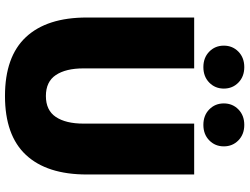

<svg xmlns="http://www.w3.org/2000/svg" viewBox="-132 -832 976 751"><g transform="rotate(90 355.5 -456.0)"><path d="M355 12Q201 12 124.5 -70Q48 -152 48 -308V-728H247V-295Q247 -226 273 -187Q299 -148 355 -148Q411 -148 437 -187Q463 -226 463 -295V-728H662V-308Q662 -152 585.5 -70Q509 12 355 12ZM242 -764Q205 -764 181.5 -787Q158 -810 158 -844Q158 -878 181.5 -901Q205 -924 242 -924Q279 -924 302.5 -901Q326 -878 326 -844Q326 -810 302.5 -787Q279 -764 242 -764ZM468 -764Q431 -764 407.5 -787Q384 -810 384 -844Q384 -878 407.5 -901Q431 -924 468 -924Q505 -924 528.5 -901Q552 -878 552 -844Q552 -810 528.5 -787Q505 -764 468 -764Z"/></g></svg>

Font: Murecho Black
Style: Regular
Weight: 900
Designer: Neil Summerour
Foundry: Positype
Version: Version 1.010; ttfautohint (v1.8.3)